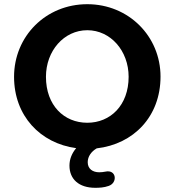

<svg xmlns="http://www.w3.org/2000/svg" viewBox="-20 -699 831 915"><path d="M396 -114C285 -114 199 -197 199 -333C199 -457 285 -555 396 -555C507 -555 593 -457 593 -333C593 -197 506 -114 396 -114ZM434 196C453 196 476 195 498 187C542 172 535 107 482 119C472 121 462 122 453 122C422 122 398 106 398 74C398 47 415 23 441 8C616 -12 745 -143 745 -334C745 -526 593 -679 396 -679C198 -679 47 -526 47 -333C47 -147 172 -16 343 7C323 31 311 59 311 90C311 155 356 196 434 196Z"/></svg>

Font: SN Pro
Style: Bold
Weight: 700
Designer: Tobias Whetton
Foundry: Supernotes
Version: Version 1.003;Glyphs 3.3 (3324)